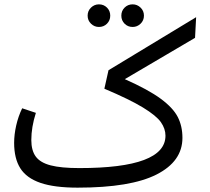

<svg xmlns="http://www.w3.org/2000/svg" viewBox="-20 -849 967 883"><path d="M877 -675 554 -485Q662 -437 719 -395Q776 -353 797.5 -311Q819 -269 819 -215Q819 -107 700 -46.5Q581 14 337 14Q230 14 166 -8Q102 -30 73.5 -75Q45 -120 45 -192Q45 -230 54.5 -272Q64 -314 82 -351L145 -330Q124 -264 124 -205Q124 -157 144.5 -129Q165 -101 213 -88.5Q261 -76 345 -76Q741 -76 741 -225Q741 -257 720 -287Q699 -317 637.5 -354.5Q576 -392 460 -441L479 -526L882 -770ZM383 -777Q383 -799 398.5 -814Q414 -829 435 -829Q457 -829 472 -814Q487 -799 487 -777Q487 -755 472 -740Q457 -725 435 -725Q414 -725 398.5 -740Q383 -755 383 -777ZM538 -777Q538 -799 553 -814Q568 -829 590 -829Q611 -829 626.5 -814Q642 -799 642 -777Q642 -755 626.5 -740Q611 -725 590 -725Q568 -725 553 -740Q538 -755 538 -777Z"/></svg>

Font: FiraGO
Style: Regular
Weight: 400
Designer: bBox Type
Foundry: bBox Type GmbH
Version: Version 1.001;April 20, 2020;FontCreator 12.0.0.2555 64-bit